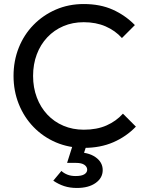

<svg xmlns="http://www.w3.org/2000/svg" viewBox="-20 -724 728 953"><path d="M396.8 10Q321.8 10 257.9 -17.2Q194 -44.5 146.5 -93.6Q99 -142.8 73.1 -207.8Q47.2 -272.8 47.2 -347.2Q47.2 -422 73 -486.9Q98.8 -551.8 146.1 -600.2Q193.5 -648.8 257.1 -676.4Q320.8 -704 395.5 -704Q477.5 -704 539.8 -676Q602 -648 649.5 -599.5L585.2 -535.2Q552 -572.2 504.2 -593Q456.5 -613.8 395.5 -613.8Q340.5 -613.8 294.6 -594.2Q248.8 -574.8 214.9 -538.9Q181 -503 162.6 -454.1Q144.2 -405.2 144.2 -347.2Q144.2 -289.2 162.8 -240.2Q181.2 -191.2 215 -155.2Q248.8 -119.2 294.9 -99.8Q341 -80.2 396 -80.2Q461 -80.2 509 -101.5Q557 -122.8 590.2 -159.8L654.5 -95.5Q607.2 -46.2 542.8 -18.1Q478.2 10 396.8 10ZM361.5 209Q326.5 209 298.1 199.6Q269.8 190.2 244.5 172.8L284.8 124.5Q297 135.8 314.5 142.8Q332 149.8 355.5 149.8Q384.8 149.8 398.8 141Q412.8 132.2 412.8 118.5Q412.8 104 399 94.2Q385.2 84.5 357 84.5H313L343.8 -12.5H412.5L389.2 58.8L355.8 32Q417 30.5 453.4 55.6Q489.8 80.8 489.8 120.2Q489.8 159.2 454.8 184.1Q419.8 209 361.5 209Z"/></svg>

Font: Marine Company Thin
Style: Regular
Weight: 100
Designer: Rodrigo Fuenzalida
Foundry: fragTYPE
Version: Version 1.000